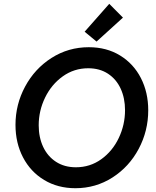

<svg xmlns="http://www.w3.org/2000/svg" viewBox="-20 -972 811 998"><path d="M60.5 -322.8Q60.5 -429.2 110.6 -522.2Q160.6 -615.2 248 -670.9Q335.4 -726.6 441.4 -726.6Q534.2 -726.6 604.2 -683.6Q674.3 -640.6 712.4 -566.2Q750.5 -491.7 750.5 -398.9Q750.5 -291.5 700.9 -198.2Q651.4 -105 564.5 -49.3Q477.5 6.3 372.1 6.3Q280.3 6.3 209.5 -36.4Q138.7 -79.1 99.6 -154.1Q60.5 -229 60.5 -322.8ZM629.9 -399.4Q629.9 -461.9 607.2 -511.2Q584.5 -560.5 541.3 -588.9Q498 -617.2 438.5 -617.2Q365.2 -617.2 306.4 -575.2Q247.6 -533.2 214.4 -464.8Q181.2 -396.5 181.2 -320.8Q181.2 -258.3 204.3 -208.7Q227.5 -159.2 271.2 -130.9Q314.9 -102.5 374.5 -102.5Q448.2 -102.5 506.6 -144.5Q564.9 -186.5 597.4 -254.9Q629.9 -323.2 629.9 -399.4ZM419.9 -807.1 547.9 -952.1 619.1 -880.4 481.9 -755.9Z"/></svg>

Font: Reddit Sans Fudge SmBold Italic
Style: Regular
Weight: 600
Italic angle: -11.25°
Designer: Stephen Hutchings
Version: Version 1.013